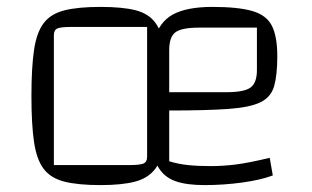

<svg xmlns="http://www.w3.org/2000/svg" viewBox="-20 -528 903 556"><path d="M271 8Q206 8 166.5 -2Q127 -12 106.5 -39Q86 -66 78.5 -117Q71 -168 71 -250Q71 -332 78.5 -383Q86 -434 106.5 -461Q127 -488 166.5 -498Q206 -508 271 -508Q334 -508 372 -498.5Q410 -489 430 -462Q450 -435 457 -384Q464 -333 464 -250Q464 -168 457 -117Q450 -66 429.5 -39Q409 -12 371 -2Q333 8 271 8ZM136 -50H355Q385 -50 395.5 -54.5Q406 -59 406 -74V-450H187Q156 -450 146 -445.5Q136 -441 136 -426ZM572 8Q521 8 489 -3Q457 -14 439.5 -42Q422 -70 416 -120.5Q410 -171 410 -250Q410 -352 425 -408Q440 -464 480.5 -486Q521 -508 595 -508Q670 -508 711 -496Q752 -484 767.5 -453Q783 -422 783 -365Q783 -311 774 -279Q765 -247 734.5 -232Q704 -217 641 -212.5Q578 -208 470 -208H440V-261H635Q687 -261 705.5 -274.5Q724 -288 724 -325V-448H557Q506 -448 488 -434.5Q470 -421 470 -383V-61Q496 -53 524 -50Q552 -47 590 -47Q628 -47 665.5 -52Q703 -57 761 -71L770 -20Q736 -7 682 0.5Q628 8 572 8Z"/></svg>

Font: Changa ExtraLight ExtraLight
Style: Regular
Weight: 250
Version: Version 3.002; ttfautohint (v1.8.2)